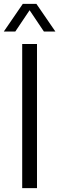

<svg xmlns="http://www.w3.org/2000/svg" viewBox="-42 -966 305 986"><path d="M72 0V-740H148V0ZM-22.5 -804 75 -946H145L242.5 -804H183.5L110 -913.5L36.5 -804Z"/></svg>

Font: Encode Sans Cnd
Style: Regular
Weight: 400
Width: 3
Designer: Multiple Designers
Foundry: Impallari Type
Version: Version 3.002; ttfautohint (v1.8.3) -l 8 -r 50 -G 200 -x 14 